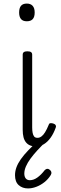

<svg xmlns="http://www.w3.org/2000/svg" viewBox="-20 -802 342 1074"><path d="M181 17Q162 17 148.5 11.5Q135 6 125.5 -5.5Q116 -17 111.5 -34.5Q107 -52 107 -76V-496Q107 -506 113.5 -510.5Q120 -515 133 -515Q147 -515 153.5 -510.5Q160 -506 160 -496V-89Q160 -72 162.5 -59Q165 -46 171 -38.5Q177 -31 190 -31Q201 -31 211.5 -38.5Q222 -46 232 -62Q242 -78 253 -105Q255 -112 262 -113Q269 -114 278 -111Q288 -108 291.5 -101.5Q295 -95 292 -89Q280 -55 263 -31.5Q246 -8 225.5 4.5Q205 17 181 17ZM130 -683Q108 -683 97.5 -695.5Q87 -708 87 -732Q87 -757 97.5 -769.5Q108 -782 130 -782Q151 -782 162.5 -769.5Q174 -757 174 -732Q174 -707 163 -695Q152 -683 130 -683ZM137 252Q105 252 84.5 233.5Q64 215 64 178Q64 156 72 134Q80 112 96.5 88.5Q113 65 138 39Q163 13 196 -17L236 -14V-9Q210 16 188.5 39.5Q167 63 150.5 85.5Q134 108 125 129Q116 150 116 169Q116 186 124 196Q132 206 147 206Q168 206 189 191Q210 176 230 150Q236 144 242.5 142.5Q249 141 256 146Q265 152 267 160.5Q269 169 264 177Q250 200 228.5 217Q207 234 183 243Q159 252 137 252Z"/></svg>

Font: Playwrite FR Moderne ExtraLight
Style: Regular
Weight: 250
Version: Version 1.002